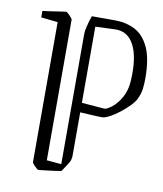

<svg xmlns="http://www.w3.org/2000/svg" viewBox="-73 -665 625 735"><g transform="rotate(10 239.5 -297.5)"><path d="M100 -560 35 -567V-592Q44 -593 64.5 -596Q85 -599 104 -602Q123 -605 126 -605Q129 -605 140 -593.5Q151 -582 151 -579V-32L208 -27V-535Q208 -544 212.5 -563Q217 -582 225 -605H315Q358 -605 392.5 -587.5Q427 -570 447.5 -526.5Q468 -483 468 -405Q468 -384 465.5 -365Q463 -346 455 -329Q449 -314 432.5 -297Q416 -280 396 -264.5Q376 -249 358.5 -240Q341 -231 332 -231Q311 -231 288.5 -232.5Q266 -234 245 -235V-66Q245 -58 242.5 -49.5Q240 -41 229 -25L213 -1Q201 1 181 3.5Q161 6 144 8Q127 10 125 10Q122 10 111 -1Q100 -12 100 -16ZM332 -265Q342 -264 361.5 -279Q381 -294 397 -322Q413 -350 415 -389Q420 -478 395.5 -525.5Q371 -573 321 -571L245 -568V-272Z"/></g></svg>

Font: Grenze Gotisch ExtraLight
Style: Regular
Weight: 200
Designer: Renata Polastri
Foundry: Omnibus-Type
Version: Version 1.001